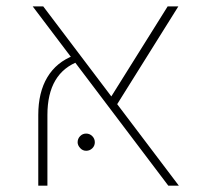

<svg xmlns="http://www.w3.org/2000/svg" viewBox="-20 -585 640 605"><path d="M510.3 0 83 -564.9H116.2L543.5 0ZM100.6 0V-222.7Q100.6 -293.9 129.2 -341.6Q157.7 -389.2 212.9 -410.2L230.5 -392.6Q129.4 -356.4 129.4 -222.7V0ZM542 -564.9 338.9 -240.2 317.4 -259.8 508.3 -564.9ZM251.5 -109.9Q240.2 -109.9 232.4 -118.7Q224.6 -127.4 224.6 -136.7Q224.6 -147.9 232.4 -156Q240.2 -164.1 251.5 -164.1Q262.7 -164.1 270.8 -156Q278.8 -147.9 278.8 -136.7Q278.8 -125.5 270.8 -117.7Q262.7 -109.9 251.5 -109.9Z"/></svg>

Font: Heebo Thin
Style: Regular
Weight: 250
Designer: Oded Ezer
Foundry: Ezer Type House
Version: Version 3.100